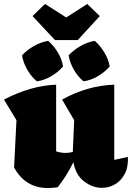

<svg xmlns="http://www.w3.org/2000/svg" viewBox="-29 -936 665 968"><path d="M42 -92 54 -330 -9 -434Q128 -505 254 -509V-173Q277 -165 302 -165Q319 -165 338 -170L345 -330L284 -434Q413 -505 547 -509V-130L616 -145Q618 -93 599.5 -58.5Q581 -24 550.5 -6.5Q520 11 485 11Q438 11 395.5 -21Q353 -53 341 -118Q307 -49 262 8Q249 10 237 11Q225 12 213 12Q98 12 42 -92ZM411 -916 474 -855 363 -734H248L135 -855L198 -916L305 -848ZM214 -730Q243 -705 263 -671Q283 -637 289 -601Q265 -573 229.5 -552Q194 -531 157 -526Q129 -549 108.5 -584.5Q88 -620 82 -657Q107 -684 142 -704Q177 -724 214 -730ZM449 -730Q477 -705 497.5 -671Q518 -637 524 -601Q500 -573 464.5 -552Q429 -531 392 -526Q364 -549 343.5 -584.5Q323 -620 317 -657Q342 -684 377 -704Q412 -724 449 -730Z"/></svg>

Font: Piazzolla Black
Style: Regular
Weight: 900
Designer: Juan Pablo del Peral
Foundry: Huerta Tipografica
Version: Version 1.330